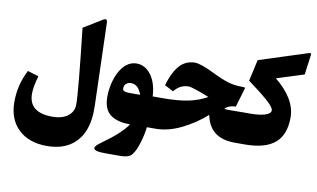

<svg xmlns="http://www.w3.org/2000/svg" viewBox="-98 -994 2450 1482"><g transform="rotate(10 1127.0 -253.0)"><path d="M634.8 -739.3C633.8 -765.6 623 -772 602.5 -758.8L456.5 -669.9C493.2 -343.8 511.7 -146 511.7 -77.1C511.7 -49.3 503.4 -25.9 487.3 -6.8C454.1 32.2 404.3 46.9 345.7 46.9C222.2 46.9 160.6 -2.4 160.6 -101.6C160.6 -137.2 168.9 -184.1 186 -241.2L99.6 -268.1C58.1 -189.5 37.6 -105 37.6 -15.1C37.6 75.2 64.9 146.5 119.6 198.7C174.3 251 248.5 276.9 342.3 276.9C413.6 276.9 473.1 261.7 521 231.4C616.7 170.9 658.7 61 654.3 -89.4Z M908.7 -236.8C867.2 -236.8 846.7 -241.2 846.7 -264.6C846.7 -294.4 869.6 -313.5 898.9 -314C943.4 -313.5 966.3 -285.6 984.4 -237.3C964.4 -236.8 939.5 -236.8 908.7 -236.8ZM755.9 176.8C691.4 221.7 680.2 253.9 792 253.9H911.1C949.7 253.9 977.1 248 993.2 235.8C1012.7 221.2 1030.8 189.9 1046.9 141.6C1063 93.3 1073.7 45.9 1079.1 0H1135.3C1143.6 0 1147.5 -27.8 1147.5 -83.5V-147.9C1147.5 -210.4 1143.6 -241.7 1135.3 -241.7H1082C1079.6 -283.7 1072.3 -321.8 1059.1 -356C1045.9 -389.6 1026.9 -417.5 1002 -439C977.1 -460 948.7 -470.7 917 -470.7C795.9 -470.7 737.3 -304.2 737.3 -179.2C737.3 -112.8 755.9 -65.9 793.5 -38.6C830.6 -11.2 878.9 0.5 947.3 1C912.1 53.2 848.1 111.8 755.9 176.8Z M1229.5 -308.1C1260.3 -346.7 1297.9 -365.7 1342.8 -365.7C1354.5 -365.7 1380.9 -358.4 1421.4 -344.2C1456.1 -332 1484.4 -321.3 1505.9 -312C1461.9 -287.1 1413.1 -269.5 1359.9 -258.3C1306.6 -247.1 1238.3 -241.7 1155.3 -241.7H1130.4C1112.3 -241.7 1103.5 -210.4 1103.5 -147.9V-83.5C1103.5 -27.8 1112.3 0 1130.4 0H1145.5C1210.9 0 1278.3 -16.6 1347.2 -50.3C1416 -84 1479 -126 1536.6 -177.2C1559.6 -59.1 1636.2 0 1766.1 0H1792.5C1800.8 0 1804.7 -27.8 1804.7 -83.5V-147.9C1804.7 -210.4 1800.8 -241.7 1792.5 -241.7L1667.5 -240.7C1652.8 -240.7 1645 -242.7 1644 -247.1C1666 -266.1 1693.8 -275.4 1727.5 -275.9L1771 -422.9C1773.4 -433.1 1771 -434.6 1748 -434.6C1709 -434.6 1672.9 -439.5 1639.6 -449.2C1606 -459 1563.5 -476.6 1511.2 -502.4C1439.9 -537.6 1388.7 -555.2 1357.4 -555.2C1312 -555.2 1272.9 -536.1 1246.6 -510.7C1233.4 -497.6 1220.7 -481.4 1209.5 -461.9C1186.5 -422.4 1174.8 -390.6 1160.6 -343.8Z M1843.3 0C2060.5 0 2158.2 -86.4 2158.2 -266.1C2158.2 -362.8 2103.5 -455.6 1994.1 -544.4L2208 -612.3L2228.5 -766.1C2230.5 -783.2 2226.1 -785.6 2209 -779.8L1831.1 -658.2L1793.9 -490.7C1859.9 -442.4 1912.1 -401.4 1949.7 -368.2C1987.3 -335 2005.9 -310.5 2005.9 -295.4C2005.9 -260.7 1943.4 -241.7 1842.3 -241.7H1787.6C1769.5 -241.7 1760.7 -210.4 1760.7 -147.9V-83.5C1760.7 -27.8 1769.5 0 1787.6 0Z"/></g></svg>

Font: Sahel Black
Style: Bold
Weight: 900
Foundry: Saber Rastikerdar (saber.rastikerdar@gmail.com)
Version: Version 3.4.0